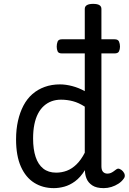

<svg xmlns="http://www.w3.org/2000/svg" viewBox="-20 -955 669 992"><path d="M258 17Q201 17 157 -10.5Q113 -38 88 -94Q63 -150 63 -235Q63 -287 73 -331Q83 -375 101.5 -410Q120 -445 147.5 -469Q175 -493 211 -506Q247 -519 290 -519Q320 -519 354 -510Q388 -501 418 -484V-909Q418 -922 429 -928.5Q440 -935 461 -935Q483 -935 493.5 -928.5Q504 -922 504 -909V-96Q504 -76 512.5 -67Q521 -58 535 -58Q544 -58 551.5 -61Q559 -64 566 -69Q573 -74 581 -80Q589 -86 598.5 -82Q608 -78 615 -70Q623 -61 624.5 -51Q626 -41 620 -33Q609 -17 592 -6Q575 5 555.5 11Q536 17 516 17Q478 17 457 3Q436 -11 427.5 -31.5Q419 -52 419 -73Q419 -74 419 -74.5Q419 -75 419 -76Q395 -38 367.5 -18Q340 2 312 9.5Q284 17 258 17ZM151 -239Q151 -184 164 -144.5Q177 -105 203.5 -84Q230 -63 270 -63Q299 -63 325.5 -73Q352 -83 375.5 -106Q399 -129 418 -166V-404Q387 -424 357 -432Q327 -440 295 -440Q269 -440 247 -432Q225 -424 207 -408Q189 -392 176.5 -368Q164 -344 157.5 -312Q151 -280 151 -239ZM300 -679Q282 -679 277.5 -690Q273 -701 273 -714Q273 -728 277.5 -740Q282 -752 300 -752H572Q590 -752 595 -740Q600 -728 600 -714Q600 -701 595 -690Q590 -679 572 -679Z"/></svg>

Font: Playwrite DE Grund
Style: Regular
Weight: 400
Designer: Veronika Burian, José Scaglione
Foundry: TypeTogether
Version: Version 1.002